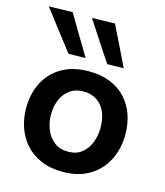

<svg xmlns="http://www.w3.org/2000/svg" viewBox="-117 -866 831 967"><g transform="rotate(15 299.0 -383.0)"><path d="M301 12.5Q235 12.5 186 -8.8Q137 -30 104.5 -67Q72 -104 56 -151.5Q40 -199 40 -251Q40 -325.5 70 -384.2Q100 -443 157.8 -477Q215.5 -511 298.5 -511Q362.5 -511 410.8 -491.2Q459 -471.5 491.8 -436Q524.5 -400.5 541 -353.2Q557.5 -306 557.5 -251Q557.5 -176 527.2 -116.5Q497 -57 439.5 -22.2Q382 12.5 301 12.5ZM300.5 -92.5Q343.5 -92.5 371.8 -115.2Q400 -138 414 -174Q428 -210 428 -251Q428 -299 412.2 -333.8Q396.5 -368.5 367.5 -387.2Q338.5 -406 300 -406Q257.5 -406 228.2 -385.2Q199 -364.5 184.2 -329.5Q169.5 -294.5 169.5 -251Q169.5 -210 184 -174Q198.5 -138 227.8 -115.2Q257 -92.5 300.5 -92.5ZM175.5 -569.5Q150 -602.5 124 -636.2Q98 -670 71.5 -704.5Q45 -739 18 -774.5L141.5 -777.5Q172 -726 202.8 -674.2Q233.5 -622.5 264.5 -571ZM377.5 -569.5Q355.5 -602.5 333.2 -636.2Q311 -670 288.5 -704.5Q266 -739 243 -774.5L362 -777.5Q387.5 -726 412.8 -674.5Q438 -623 463 -571Z"/></g></svg>

Font: Commissioner Thin SemiBold
Style: Regular
Weight: 600
Version: Version 1.000